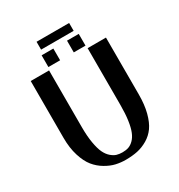

<svg xmlns="http://www.w3.org/2000/svg" viewBox="-206 -1029 1098 1177"><g transform="rotate(-30 342.5 -441.0)"><path d="M76.2 0ZM479 -700.2H608.9V-297.9Q608.9 -225.1 594.5 -170.2Q580.1 -115.2 556.2 -81.5Q532.2 -47.9 496.6 -26.9Q460.9 -5.9 423.3 2Q385.7 9.8 339.8 9.8Q305.2 9.8 271.5 2.2Q237.8 -5.4 201.4 -26.9Q165 -48.3 138.2 -81.3Q111.3 -114.3 93.8 -170.2Q76.2 -226.1 76.2 -297.9V-700.2H206.1V-297.9Q206.1 -234.4 214.4 -186.8Q222.7 -139.2 235.6 -111.8Q248.5 -84.5 267.8 -67.6Q287.1 -50.8 305.4 -45.4Q323.7 -40 346.2 -40Q370.6 -40 389.4 -46.6Q408.2 -53.2 425.5 -70.6Q442.9 -87.9 454.3 -116.2Q465.8 -144.5 472.4 -190.4Q479 -236.3 479 -297.9ZM475.6 -720.2ZM212.9 -803.2H295.9V-720.2H212.9ZM392.6 -803.2H475.6V-720.2H392.6ZM227.5 -890.6H458V-835H227.5Z"/></g></svg>

Font: Pfennig
Style: Bold
Weight: 700
Version: Version 20120410 ; ttfautohint (v0.8)